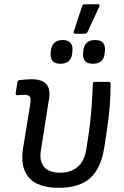

<svg xmlns="http://www.w3.org/2000/svg" viewBox="-20 -874 584 906"><path d="M335.9 -714.8Q324.7 -714.8 328.1 -725.1L367.2 -844.2Q370.6 -854 378.9 -854H442.9Q446.8 -854 449 -851.1Q451.2 -848.1 449.2 -844.2L394 -725.1Q389.6 -714.8 380.9 -714.8ZM265.1 -573.2Q238.8 -573.2 227.8 -586.9Q216.8 -600.6 219.2 -624L220.2 -633.8Q225.1 -685.1 275.9 -685.1Q302.2 -685.1 313.2 -671.1Q324.2 -657.2 321.8 -633.8L320.8 -624Q316.4 -573.2 265.1 -573.2ZM418 -573.2Q391.6 -573.2 380.6 -586.9Q369.6 -600.6 372.1 -624L373 -633.8Q377.9 -685.1 429.2 -685.1Q455.6 -685.1 466.6 -671.1Q477.5 -657.2 475.1 -633.8L474.1 -624Q469.7 -573.2 418 -573.2ZM257.8 12.2Q157.7 12.2 116 -36.4Q74.2 -85 88.9 -174.8L122.1 -378.9Q127 -408.2 120.8 -417.5Q114.7 -426.8 95.2 -426.8Q84.5 -426.8 62 -424.8Q57.1 -424.3 55.2 -427.2Q53.2 -430.2 54.2 -435.1L62 -485.8Q63.5 -494.6 71.8 -496.1Q107.9 -500 128.9 -500Q225.1 -500 211.9 -411.1L172.9 -164.1Q164.6 -113.8 188 -86.4Q211.4 -59.1 263.2 -59.1Q314 -59.1 346.2 -86.4Q378.4 -113.8 387.2 -168.9L397 -232.9Q413.1 -333.5 418 -478Q418 -487.8 428.2 -487.8H492.2Q502 -487.8 502 -478Q502 -371.6 483.9 -255.9L472.2 -179.2Q457 -80.6 406.2 -34.2Q355.5 12.2 257.8 12.2Z"/></svg>

Font: Sofia Sans
Style: Italic
Weight: 400
Italic angle: -9°
Designer: Botio Nikoltchev, Ani Petrova
Foundry: lettersoup
Version: Version 4.100